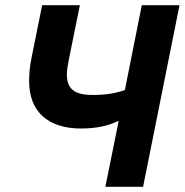

<svg xmlns="http://www.w3.org/2000/svg" viewBox="-20 -718 710 738"><path d="M385 0H530L670 -698H525L460 -372C426 -360 390 -353 336 -353C264 -353 237 -378 237 -432C237 -449 241 -471 245 -491L287 -698H142L101 -495C94 -461 92 -432 92 -406C92 -290 163 -224 292 -224C352 -224 401 -236 431 -252H436Z"/></svg>

Font: Braiins Sans
Style: Bold Italic
Weight: 700
Italic angle: -11.31°
Designer: Mike Abbink, Paul van der Laan, Pieter van Rosmalen, Jiri Chlebus, Lubos Buracinsky
Foundry: Bold Monday, Sudetype
Version: Version 1.000;hotconv 1.0.109;makeotfexe 2.5.65596